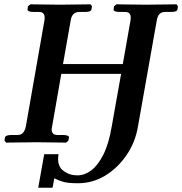

<svg xmlns="http://www.w3.org/2000/svg" viewBox="-20 -667 853 899"><path d="M503 -74 547 -321H267L224 -75Q223 -71 222.5 -67Q222 -63 222 -61Q222 -35 249 -35H275Q287 -35 295.5 -32Q304 -29 303 -23L300 -8L289 1Q289 1 273 0.5Q257 0 234 0Q211 0 188 -0.5Q165 -1 151 -1Q138 -1 114.5 -0.5Q91 0 66.5 0Q42 0 25.5 0.5Q9 1 9 1L1 -8L3 -23Q6 -35 35 -35H62Q79 -35 88 -45.5Q97 -56 101 -75L188 -571Q189 -576 189 -579.5Q189 -583 189 -585Q189 -611 163 -611H137Q125 -611 116.5 -614Q108 -617 109 -623L111 -638L123 -647Q123 -647 139 -646.5Q155 -646 178 -646Q201 -646 224 -645.5Q247 -645 261 -645Q274 -645 297.5 -645.5Q321 -646 345 -646Q369 -646 386 -646.5Q403 -647 403 -647L411 -638L408 -623Q407 -611 377 -611H351Q317 -611 311 -571L275 -367H555L591 -571Q592 -576 592 -579.5Q592 -583 592 -585Q592 -611 566 -611H540Q527 -611 519 -614Q511 -617 512 -623L514 -638L526 -647Q526 -647 541.5 -646.5Q557 -646 580 -646Q603 -646 626 -645.5Q649 -645 664 -645Q677 -645 700.5 -645.5Q724 -646 748 -646Q772 -646 789 -646.5Q806 -647 806 -647L813 -638L811 -623Q810 -611 780 -611H753Q735 -611 726 -600.5Q717 -590 714 -571L626 -75Q614 -2 573 58.5Q532 119 473 155Q414 191 345 191Q296 191 273 183.5Q250 176 239 170Q235 168 234 168Q234 171 233 172H234Q233 173 231.5 182Q230 191 228.5 200Q227 209 226 212H159L187 55H254Q253 61 252.5 67Q252 73 252 78Q252 93 256 104Q260 115 266 123Q279 136 297.5 145Q316 154 344 154Q376 154 407 131Q438 108 463.5 58Q489 8 503 -74Z"/></svg>

Font: Libertinus Serif SemiBold
Style: Italic
Weight: 600
Italic angle: -11.5°
Designer: Philipp H. Poll, Khaled Hosny
Foundry: Caleb Maclennan
Version: Version 7.051;RELEASE